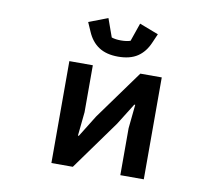

<svg xmlns="http://www.w3.org/2000/svg" viewBox="-86 -911 1171 1015"><g transform="rotate(10 500.0 -403.5)"><path d="M335 -720 314 -768 416 -807 451 -709Q472 -702 501 -702Q531 -702 552 -709L586 -807L688 -768L667 -720Q645 -668 605 -641.5Q565 -615 501 -615Q438 -615 397.5 -641.5Q357 -668 335 -720ZM367 0H252V-547H378V-295L365 -167H370L442 -283L633 -547H748V0H622V-252L635 -380H630L558 -265Z"/></g></svg>

Font: IBM Plex Sans JP SemiBold
Style: Regular
Weight: 600
Designer: Mike Abbink; Paul van der Laan; Pieter van Rosmalen; Wujin Sim; Yejin Wi; Jinhee Kim; Boomi Park; Yona Kim; Kichan Ma
Foundry: Sandoll Inc.
Version: Version 1.001